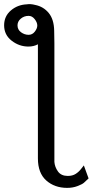

<svg xmlns="http://www.w3.org/2000/svg" viewBox="-24 -729 450 932"><path d="M-4 -606Q-4 -650 28.5 -678Q61 -706 106 -708Q124 -711 147 -705Q187 -697 212.5 -666Q238 -635 239 -580Q240 -560 240 -519V57Q242 82 257.5 103.5Q273 125 305 125Q328 125 343.5 115Q359 105 370 90.5Q381 76 383 74L406 137Q392 151 383 158.5Q374 166 351.5 174.5Q329 183 302 183Q241 183 200.5 147Q160 111 160 40V-514Q140 -503 114 -503Q69 -503 32.5 -531.5Q-4 -560 -4 -606ZM61 -606Q61 -585 78 -572.5Q95 -560 115 -560Q133 -560 145 -575.5Q157 -591 157 -605Q157 -620 144.5 -636Q132 -652 115 -652Q93 -652 77 -638.5Q61 -625 61 -606Z"/></svg>

Font: Coval
Style: Light
Weight: 300
Foundry: Context Ltd
Version: Version 001.000